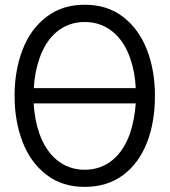

<svg xmlns="http://www.w3.org/2000/svg" viewBox="-20 -754 698 790"><path d="M328.5 15C390.5 15 443.5 -1.5 487 -34C574 -99 617.5 -216.5 617.5 -360C617.5 -429.5 606.5 -493 584.5 -549.5C562.5 -606 530 -651 486.5 -684.5C443 -718 390.5 -734.5 328.5 -734.5C267 -734.5 214.5 -718 171 -684.5C127.5 -651 94.5 -606 73 -549.5C51 -493 40 -429.5 40 -360C40 -290 51 -226.5 73 -170C94.5 -113.5 127.5 -68.5 171 -35C214.5 -1.5 267 15 328.5 15ZM119 -391.5C121.5 -436 129.5 -476.5 142.5 -514C174.5 -606 238.5 -663.5 328.5 -663.5C419 -663.5 484.5 -605.5 516 -513.5C529 -476 536.5 -435.5 538.5 -391.5ZM328.5 -55.5C238.5 -55.5 173.5 -114 141.5 -206C128.5 -243.5 121 -284.5 118.5 -328.5H538.5C535.5 -284 527.5 -243 515 -205.5C483 -113.5 419 -55.5 328.5 -55.5Z"/></svg>

Font: Vela Sans
Style: Regular
Weight: 400
Designer: Principal design: Mikhail Sharanda - project Manrope.
Design modification: Ravid Balaliev
Foundry: Mikhail Sharanda
Version: Version 1.001